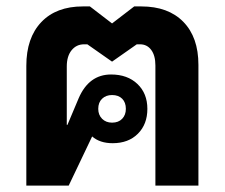

<svg xmlns="http://www.w3.org/2000/svg" viewBox="-20 -578 700 598"><path d="M598 -376V0H464V-374Q464 -405 451 -422.5Q438 -440 416 -440H406L329 -386L252 -440H242Q218 -440 203 -421.5Q188 -403 188 -371V-189H190L225 -272Q257 -346 326 -346Q377 -346 408 -316.5Q439 -287 439 -239Q439 -191 409.5 -161.5Q380 -132 331 -132Q291 -132 267 -153L194 0H62V-373Q62 -460 108.5 -509Q155 -558 238 -558H260L329 -505L398 -558H420Q504 -558 551 -510Q598 -462 598 -376ZM286 -239Q286 -220 298 -208Q310 -196 329 -196Q349 -196 360.5 -208Q372 -220 372 -239Q372 -259 360.5 -270.5Q349 -282 329 -282Q310 -282 298 -270.5Q286 -259 286 -239Z"/></svg>

Font: Bai Jamjuree
Style: Bold
Weight: 700
Designer: Katatrad Aksorn Co.,Ltd.
Foundry: Cadson Demak Co.,Ltd.
Version: Version 1.000; ttfautohint (v1.6)